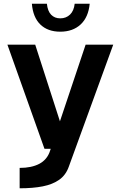

<svg xmlns="http://www.w3.org/2000/svg" viewBox="-20 -941 652 1036"><path d="M86 -35Q118 -35 144.5 -40.5Q171 -46 192 -57Q213 -68 228 -86Q243 -104 251 -130L442 -700H591L351 -41Q335 4 299.5 29Q264 54 211 64.5Q158 75 86 75ZM20 -700H170L350 -142L274 -138H220ZM233 -921Q237 -881 256 -861.5Q275 -842 305 -842Q337 -842 358 -862.5Q379 -883 383 -921H464Q457 -848 415 -809Q373 -770 305 -770Q238 -770 198 -808.5Q158 -847 152 -921Z"/></svg>

Font: Moderustic SemiBold
Style: Regular
Weight: 600
Designer: Tural Alisoy
Foundry: TAFT Foundry
Version: Version 2.120